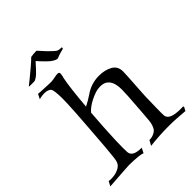

<svg xmlns="http://www.w3.org/2000/svg" viewBox="-239 -978 1112 1112"><g transform="rotate(-45 317.0 -421.5)"><path d="M339 8 356 -23Q375 -22 395 -31.5Q415 -41 422 -58Q431 -76 434 -103Q437 -130 441 -191Q446 -256 448 -291.5Q450 -327 450 -343Q450 -394 430.5 -419Q411 -444 376 -444Q352 -444 331.5 -437Q311 -430 291 -420Q250 -399 229 -374L222 -275Q221 -252 219 -220Q217 -188 216 -156Q215 -124 215 -98.5Q215 -73 216 -63Q220 -22 293 -23L278 7Q265 2 239 -0.5Q213 -3 171 -4Q163 -4 121.5 -1Q80 2 6 7L21 -22Q24 -21 28.5 -20.5Q33 -20 38 -20Q71 -20 94 -30Q124 -42 132 -65Q136 -75 139 -102Q142 -129 146.5 -181Q151 -233 157 -318Q163 -395 165.5 -438.5Q168 -482 169 -506Q170 -530 170 -546Q170 -618 159 -631Q145 -645 116 -645Q98 -645 74 -639L89 -668Q93 -667 107 -666.5Q121 -666 138.5 -665Q156 -664 170.5 -663.5Q185 -663 190 -663Q204 -663 222 -667Q240 -671 250 -671Q266 -671 264 -657Q263 -645 262 -642Q261 -639 258 -627Q251 -592 245 -540.5Q239 -489 233 -419Q252 -429 267.5 -438Q283 -447 296 -456Q348 -493 413 -493Q459 -493 494 -474Q529 -455 529 -412Q529 -397 527 -364.5Q525 -332 522.5 -293.5Q520 -255 518 -219Q517 -168 516 -124.5Q515 -81 516 -64Q520 -22 610 -22Q617 -22 621.5 -22Q626 -22 630 -23L634 -17L622 6Q590 3 557 1Q524 -1 490 -1Q416 -1 339 8ZM311 -732Q304 -732 289 -740.5Q274 -749 259 -764Q242 -781 233 -790.5Q224 -800 216 -809Q213 -814 210 -809Q180 -775 163.5 -759Q147 -743 129 -735Q127 -734 121.5 -734Q116 -734 109 -734Q100 -734 91 -734Q82 -734 80 -735Q94 -746 118.5 -766Q143 -786 169 -808Q195 -830 212 -847Q222 -849 233 -850Q244 -851 252 -851Q260 -851 260 -850L300 -806Q314 -792 325 -782Q336 -772 340 -769Q347 -764 359 -762.5Q371 -761 378 -761L375 -751Q365 -749 347 -743.5Q329 -738 318 -733Q316 -732 311 -732Z"/></g></svg>

Font: Luxurious Roman
Style: Regular
Weight: 400
Designer: Robert E. Leuschke
Foundry: Robert E. Leuschke
Version: Version 1.010; ttfautohint (v1.8.3)